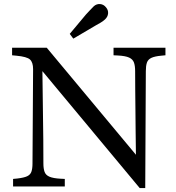

<svg xmlns="http://www.w3.org/2000/svg" viewBox="-20 -941 889 969"><path d="M685 8 194 -582Q195 -524 195.5 -467Q196 -410 197 -352.5Q198 -295 198.5 -236Q199 -177 199 -116Q199 -90 205 -73.5Q211 -57 230 -49Q249 -41 286 -39L307 -38V0H46V-38L67 -40Q101 -44 117 -51.5Q133 -59 138.5 -74.5Q144 -90 144 -116L147 -592Q147 -626 131.5 -640.5Q116 -655 62 -660L41 -662V-700H216L666 -160Q665 -223 664.5 -279Q664 -335 663.5 -386.5Q663 -438 662.5 -486.5Q662 -535 662 -582Q662 -609 656 -625.5Q650 -642 631.5 -650.5Q613 -659 574 -661L553 -662V-700H815V-662L794 -660Q761 -657 744 -649Q727 -641 721.5 -625Q716 -609 716 -582L713 8ZM350 -746 332 -770 414 -868Q425 -880 434.5 -890Q444 -900 454 -910Q468 -922 485.5 -920.5Q503 -919 515 -904Q527 -890 525.5 -873Q524 -856 510 -843Q499 -833 487.5 -826.5Q476 -820 462 -812Z"/></svg>

Font: Hedvig Letters Serif
Style: Regular
Weight: 400
Designer: Alexander Örn & Tor Weibull
Foundry: Kanon Foundry
Version: Version 1.000